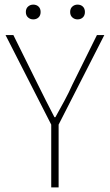

<svg xmlns="http://www.w3.org/2000/svg" viewBox="-20 -812 476 832"><path d="M202 0V-272L4 -660H38L144 -446Q162 -410 179.5 -375Q197 -340 216 -304H220Q240 -340 259 -375Q278 -410 294 -446L400 -660H432L234 -272V0ZM124 -728Q111 -728 101.5 -736.5Q92 -745 92 -760Q92 -775 101.5 -783.5Q111 -792 124 -792Q138 -792 147 -783.5Q156 -775 156 -760Q156 -745 147 -736.5Q138 -728 124 -728ZM316 -728Q303 -728 293.5 -736.5Q284 -745 284 -760Q284 -775 293.5 -783.5Q303 -792 316 -792Q330 -792 339 -783.5Q348 -775 348 -760Q348 -745 339 -736.5Q330 -728 316 -728Z"/></svg>

Font: SourceSans3VF
Style: Regular
Weight: 200
Designer: Paul D. Hunt
Foundry: Adobe
Version: Version 3.052;hotconv 1.1.0;makeotfexe 2.6.0